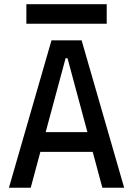

<svg xmlns="http://www.w3.org/2000/svg" viewBox="-20 -883 626 903"><path d="M22 0H124.5L169.9 -168.9H416L461.4 0H564L363.8 -693.4H222.2ZM194.8 -261.7 288.6 -609.4H297.4L391.1 -261.7ZM104 -771.5H481.9V-863.3H104Z"/></svg>

Font: Cascadia Code PL
Style: Regular
Weight: 400
Monospace: yes
Designer: Aaron Bell
Foundry: Saja Typeworks
Version: Version 2404.023